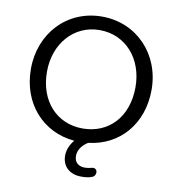

<svg xmlns="http://www.w3.org/2000/svg" viewBox="-93 -761 953 1036"><g transform="rotate(10 383.5 -243.0)"><path d="M383 -65C242 -65 141 -172 141 -334C141 -488 242 -604 383 -604C526 -604 626 -489 626 -334C626 -169 525 -65 383 -65ZM421 192C440 192 460 191 480 183C508 173 504 125 467 136C455 139 444 141 432 141C399 141 374 124 374 86C374 51 400 22 427 6C595 -13 714 -146 714 -335C714 -529 574 -678 383 -678C192 -678 53 -529 53 -334C53 -143 178 -7 351 8C329 33 316 64 316 95C316 154 357 192 421 192Z"/></g></svg>

Font: SN Pro Book
Style: Regular
Weight: 350
Designer: Tobias Whetton
Foundry: Supernotes
Version: Version 1.003;Glyphs 3.3 (3324)